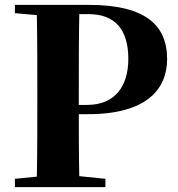

<svg xmlns="http://www.w3.org/2000/svg" viewBox="-20 -767 730 787"><path d="M41 -713 131 -705C133 -602 133 -499 133 -395V-351C133 -247 133 -144 131 -43L41 -34V0H412V-34L305 -45C303 -135 303 -224 303 -299H341C579 -299 665 -400 665 -525C665 -666 573 -747 344 -747H41ZM303 -337V-395C303 -501 303 -606 305 -709H344C450 -709 506 -647 506 -526C506 -414 452 -337 337 -337Z"/></svg>

Font: Noto Serif SC Black
Style: Regular
Weight: 900
Designer: Ryoko NISHIZUKA 西塚涼子 (kana & ideographs); Frank Grießhammer (Latin, Greek & Cyrillic); Wenlong ZHANG 张文龙 (bopomofo); San
Foundry: Adobe
Version: Version 2.001;hotconv 1.1.0;makeotfexe 2.6.0